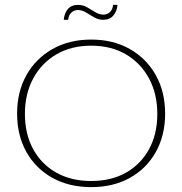

<svg xmlns="http://www.w3.org/2000/svg" viewBox="-20 -756 746 786"><path d="M353 10Q263 10 194.5 -28Q126 -66 88 -134Q50 -202 50 -291Q50 -380 88 -448Q126 -516 194.5 -555Q263 -594 353 -594Q444 -594 512 -555Q580 -516 618 -448Q656 -380 656 -291Q656 -202 618 -134Q580 -66 512 -28Q444 10 353 10ZM353 -15Q435 -15 495.5 -49Q556 -83 590 -145Q624 -207 624 -290Q624 -372 590 -435Q556 -498 495.5 -533.5Q435 -569 353 -569Q272 -569 211 -533.5Q150 -498 116 -435Q82 -372 82 -290Q82 -207 116 -145Q150 -83 211 -49Q272 -15 353 -15ZM402 -675Q383 -675 365.5 -685Q348 -695 332 -705Q316 -715 298 -715Q284 -715 272.5 -705Q261 -695 259 -675H241Q243 -701 257.5 -718.5Q272 -736 300 -736Q320 -736 337 -726Q354 -716 370.5 -706Q387 -696 404 -696Q418 -696 429.5 -706Q441 -716 443 -736H461Q459 -711 444.5 -693Q430 -675 402 -675Z"/></svg>

Font: Rokkitt Thin
Style: Regular
Weight: 250
Version: Version 3.103